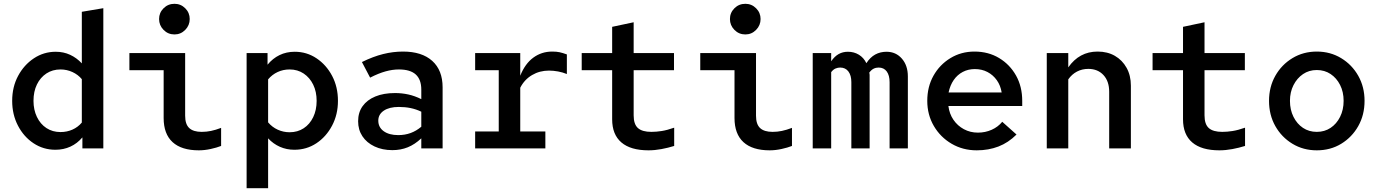

<svg xmlns="http://www.w3.org/2000/svg" viewBox="-20 -780 7240 1009"><path d="M271 7Q208 7 156.5 -27Q105 -61 74.5 -119.5Q44 -178 44 -250Q44 -323 75 -381Q106 -439 158 -473.5Q210 -508 273 -508Q314 -508 348.5 -492Q383 -476 410 -447V-718L523 -737V0H413V-58Q386 -26 350 -9.5Q314 7 271 7ZM298 -86Q332 -86 361 -99Q390 -112 410 -136V-364Q390 -388 360.5 -401.5Q331 -415 298 -415Q256 -415 224 -394Q192 -373 174 -336Q156 -299 156 -250Q156 -203 174 -165.5Q192 -128 224 -107Q256 -86 298 -86Z M897 -599Q863 -599 839.5 -623Q816 -647 816 -680Q816 -713 839.5 -736.5Q863 -760 897 -760Q930 -760 953.5 -736.5Q977 -713 977 -680Q977 -647 953.5 -623Q930 -599 897 -599ZM1025 10Q934 10 887 -33Q840 -76 840 -160V-411H660V-501H953V-172Q953 -127 974.5 -107Q996 -87 1040 -87Q1065 -87 1089 -92Q1113 -97 1142 -108V-13Q1119 -4 1087 3Q1055 10 1025 10Z M1276 209V-501H1386V-440Q1413 -473 1449 -490.5Q1485 -508 1529 -508Q1592 -508 1643.5 -473.5Q1695 -439 1725.5 -381Q1756 -323 1756 -250Q1756 -178 1725 -119.5Q1694 -61 1642.5 -27Q1591 7 1527 7Q1486 7 1451 -8.5Q1416 -24 1389 -53V209ZM1502 -85Q1544 -85 1576 -106Q1608 -127 1626 -164.5Q1644 -202 1644 -250Q1644 -298 1626 -335Q1608 -372 1576 -393.5Q1544 -415 1502 -415Q1468 -415 1439 -401.5Q1410 -388 1389 -363V-137Q1410 -112 1439.5 -98.5Q1469 -85 1502 -85Z M2042 9Q1989 9 1948 -10.5Q1907 -30 1884.5 -64Q1862 -98 1862 -143Q1862 -189 1885.5 -222Q1909 -255 1952.5 -273Q1996 -291 2056 -291Q2092 -291 2126 -283.5Q2160 -276 2194 -259V-309Q2194 -362 2165 -388.5Q2136 -415 2076 -415Q2043 -415 2006.5 -405Q1970 -395 1925 -372L1882 -454Q1941 -483 1993.5 -496Q2046 -509 2098 -509Q2197 -509 2251.5 -460Q2306 -411 2306 -321V0H2194V-53Q2160 -21 2123 -6Q2086 9 2042 9ZM1968 -146Q1968 -111 1996.5 -90.5Q2025 -70 2073 -70Q2108 -70 2138 -81Q2168 -92 2194 -114V-193Q2167 -206 2138 -212Q2109 -218 2076 -218Q2026 -218 1997 -198.5Q1968 -179 1968 -146Z M2477 0V-89H2601V-411H2477V-501H2714V-382Q2739 -445 2782.5 -477Q2826 -509 2882 -509Q2905 -509 2921 -505.5Q2937 -502 2959 -494V-391Q2937 -400 2912.5 -404.5Q2888 -409 2865 -409Q2816 -409 2776 -385.5Q2736 -362 2714 -319V-89H2846V0Z M3388 10Q3294 10 3245.5 -31.5Q3197 -73 3197 -153V-411H3037V-501H3197V-639L3310 -663V-501H3522V-411H3310V-174Q3310 -127 3332.5 -107Q3355 -87 3403 -87Q3429 -87 3457.5 -91.5Q3486 -96 3523 -109V-13Q3491 -3 3456 3.5Q3421 10 3388 10Z M3897 -599Q3863 -599 3839.5 -623Q3816 -647 3816 -680Q3816 -713 3839.5 -736.5Q3863 -760 3897 -760Q3930 -760 3953.5 -736.5Q3977 -713 3977 -680Q3977 -647 3953.5 -623Q3930 -599 3897 -599ZM4025 10Q3934 10 3887 -33Q3840 -76 3840 -160V-411H3660V-501H3953V-172Q3953 -127 3974.5 -107Q3996 -87 4040 -87Q4065 -87 4089 -92Q4113 -97 4142 -108V-13Q4119 -4 4087 3Q4055 10 4025 10Z M4251 0V-501H4348V-458Q4366 -484 4387.5 -496Q4409 -508 4436 -508Q4468 -508 4493.5 -492.5Q4519 -477 4533 -448Q4553 -479 4579.5 -493.5Q4606 -508 4639 -508Q4688 -508 4719.5 -472Q4751 -436 4751 -378V0H4655V-348Q4655 -384 4640 -404.5Q4625 -425 4597 -425Q4583 -425 4571 -419Q4559 -413 4548 -398Q4550 -392 4550 -386Q4550 -380 4550 -373V0H4454V-348Q4454 -384 4438.5 -404.5Q4423 -425 4395 -425Q4383 -425 4371 -420Q4359 -415 4348 -401V0Z M5113 10Q5040 10 4981 -24.5Q4922 -59 4887.5 -118Q4853 -177 4853 -250Q4853 -324 4885.5 -382Q4918 -440 4974.5 -474.5Q5031 -509 5101 -509Q5174 -509 5230.5 -475Q5287 -441 5319.5 -383Q5352 -325 5352 -250V-223H4964Q4969 -182 4990.5 -150.5Q5012 -119 5045.5 -101Q5079 -83 5119 -83Q5158 -83 5191.5 -98Q5225 -113 5247 -140L5322 -73Q5279 -30 5227 -10Q5175 10 5113 10ZM4965 -294H5244Q5238 -331 5218.5 -358.5Q5199 -386 5169.5 -401.5Q5140 -417 5103 -417Q5068 -417 5039.5 -402Q5011 -387 4992 -359.5Q4973 -332 4965 -294Z M5481 0V-501H5594V-426Q5652 -509 5748 -509Q5800 -509 5839 -486.5Q5878 -464 5900.5 -423.5Q5923 -383 5923 -330V0H5809V-298Q5809 -353 5779 -385.5Q5749 -418 5699 -418Q5667 -418 5640 -404Q5613 -390 5594 -363V0Z M6388 10Q6294 10 6245.5 -31.5Q6197 -73 6197 -153V-411H6037V-501H6197V-639L6310 -663V-501H6522V-411H6310V-174Q6310 -127 6332.5 -107Q6355 -87 6403 -87Q6429 -87 6457.5 -91.5Q6486 -96 6523 -109V-13Q6491 -3 6456 3.5Q6421 10 6388 10Z M6900 10Q6829 10 6772 -24.5Q6715 -59 6682 -117.5Q6649 -176 6649 -250Q6649 -323 6682 -381.5Q6715 -440 6772 -474.5Q6829 -509 6900 -509Q6971 -509 7028 -474.5Q7085 -440 7118 -381.5Q7151 -323 7151 -250Q7151 -176 7118 -117.5Q7085 -59 7028.5 -24.5Q6972 10 6900 10ZM6900 -87Q6941 -87 6972.5 -108Q7004 -129 7022.5 -166Q7041 -203 7041 -250Q7041 -297 7022.5 -333.5Q7004 -370 6972.5 -391Q6941 -412 6900 -412Q6859 -412 6827.5 -390.5Q6796 -369 6777.5 -332.5Q6759 -296 6759 -250Q6759 -203 6777.5 -166Q6796 -129 6827.5 -108Q6859 -87 6900 -87Z"/></svg>

Font: Red Hat Mono SemiBold
Style: Regular
Weight: 600
Monospace: yes
Designer: Pentagram, MCKL
Foundry: Pentagram, MCKL
Version: Version 1.023